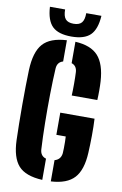

<svg xmlns="http://www.w3.org/2000/svg" viewBox="-106 -1041 704 1109"><g transform="rotate(10 246.5 -487.0)"><path d="M224 9.5Q125 4.5 83.2 -42.2Q41.5 -89 38 -191Q36.5 -233 35.8 -286.8Q35 -340.5 35 -397.5Q35 -454.5 35.8 -507.5Q36.5 -560.5 38 -601Q42 -708.5 84.5 -756.5Q127 -804.5 224 -809.5V-685Q190.5 -675.5 188 -638Q184 -568 182.8 -484.2Q181.5 -400.5 182.8 -316.8Q184 -233 188 -163Q190.5 -124.5 224 -115ZM307 -500Q308.5 -528 308.5 -569.2Q308.5 -610.5 307 -638Q304.5 -674 274 -684V-809.5Q365.5 -804.5 408 -757.5Q450.5 -710.5 457 -610Q458.5 -587 458.5 -555.2Q458.5 -523.5 457 -500ZM274 9.5V-115Q310 -125 314 -163Q315 -174.5 315.2 -193.2Q315.5 -212 315.2 -230.8Q315 -249.5 314 -261H259V-391H460Q462.5 -345.5 462 -291.2Q461.5 -237 459 -191Q454 -89.5 411 -42.5Q368 4.5 274 9.5ZM245 -835Q168.5 -835 133.5 -869.2Q98.5 -903.5 94 -983H183Q183 -944 197.5 -927Q212 -910 245 -910Q278 -910 292.5 -927Q307 -944 307 -983H396Q391 -903.5 356 -869.2Q321 -835 245 -835Z"/></g></svg>

Font: Big Shoulders Stencil Display Black
Style: Regular
Weight: 900
Designer: Patric King
Foundry: XO Type Co
Version: Version 1.000